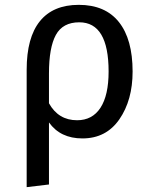

<svg xmlns="http://www.w3.org/2000/svg" viewBox="-20 -559 629 792"><path d="M305 -539Q414 -539 470.5 -468Q527 -397 527 -264Q527 -146 472.5 -67Q418 12 320 12Q229 12 182 -54V202L90 213V-271Q90 -404 144.5 -471.5Q199 -539 305 -539ZM298 -63Q361 -63 394.5 -114.5Q428 -166 428 -264Q428 -467 307 -467Q239 -467 210.5 -415Q182 -363 182 -256V-133Q221 -63 298 -63Z"/></svg>

Font: Fira Sans
Style: Regular
Weight: 400
Designer: Carrois Corporate & Edenspiekermann AG
Foundry: Carrois Corporate GbR & Edenspiekermann AG
Version: Version 4.106;PS 004.106;hotconv 1.0.70;makeotf.lib2.5.58329